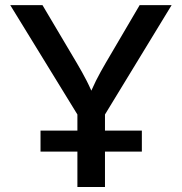

<svg xmlns="http://www.w3.org/2000/svg" viewBox="-20 -748 728 768"><path d="M289.6 0V-290L21 -727.5H149.9L287.1 -496.1Q309.1 -459 326.9 -424.3Q344.7 -389.6 363.3 -341.8H327.6Q346.2 -390.1 364 -425.3Q381.8 -460.4 402.8 -496.1L538.6 -727.5H666.5L399.9 -290V0ZM142.1 -141.6V-225.6H547.4V-141.6Z"/></svg>

Font: Inter 18pt Medium
Style: Regular
Weight: 500
Designer: Rasmus Andersson
Foundry: rsms
Version: Version 4.001;git-66647c0bb